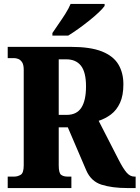

<svg xmlns="http://www.w3.org/2000/svg" viewBox="-20 -951 706 971"><path d="M19 0V-58H53Q69 -58 84.5 -67Q100 -76 100 -115V-598Q100 -624 91.5 -636.5Q83 -649 72 -653Q61 -657 53 -657H19V-714H338Q437 -714 495 -691Q553 -668 578.5 -625.5Q604 -583 604 -525Q604 -468 587 -431Q570 -394 541.5 -372.5Q513 -351 479 -340L580 -143Q603 -98 620.5 -78Q638 -58 659 -58H666V0H624Q547 0 493.5 -17Q440 -34 416 -90L323 -307H277V-115Q277 -76 289 -67Q301 -58 320 -58H341V0ZM317 -370Q368 -370 391.5 -406.5Q415 -443 415 -514Q415 -586 389.5 -618.5Q364 -651 315 -651H277V-370ZM245 -784Q258 -804 276 -829.5Q294 -855 311 -882Q328 -909 337 -931H509V-921Q500 -908 479.5 -888.5Q459 -869 431.5 -847Q404 -825 376 -805Q348 -785 325 -771H245Z"/></svg>

Font: Noto Serif Tamil Condensed Black
Style: Italic
Weight: 900
Width: 3
Italic angle: -12°
Designer: Indian Type Foundry, Tom Grace, and the Monotype Design Team
Foundry: Monotype Imaging Inc.
Version: Version 2.003; ttfautohint (v1.8.4.7-5d5b)